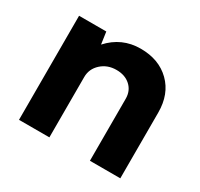

<svg xmlns="http://www.w3.org/2000/svg" viewBox="-114 -654 834 799"><g transform="rotate(30 302.5 -255.0)"><path d="M351.1 -509.8Q439.5 -509.8 493.2 -457Q546.9 -404.3 546.9 -315.9V0H400.9V-297.9Q400.9 -335.9 375.2 -359.4Q349.6 -382.8 308.1 -382.8Q265.1 -382.8 235.6 -356Q206.1 -329.1 206.1 -290V0H60.1V-500H190.9L199.2 -441.9Q260.7 -509.8 351.1 -509.8Z"/></g></svg>

Font: Orkney
Style: Bold
Weight: 700
Designer: Samuel Oakes and Alfredo Marco Pradil
Foundry: Alfredo Marco Pradil
Version: 1.0